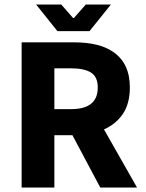

<svg xmlns="http://www.w3.org/2000/svg" viewBox="-20 -842 656 862"><path d="M224.1 -234.9V0H77.1V-651.9H312Q427.7 -651.9 488.8 -608.4Q563 -557.6 563 -449.2Q563 -377.4 531.7 -330.6Q500 -284.2 446.8 -261.2L595.2 0H430.2L305.2 -234.9ZM299.8 -352.1Q418.9 -352.1 418.9 -449.2Q418.9 -497.1 388.7 -516.1Q358.4 -535.2 299.8 -535.2H224.1V-352.1ZM478 -821.8 381.8 -702.1H237.8L142.1 -821.8H254.9L308.1 -761.2H312L365.2 -821.8Z"/></svg>

Font: SourceSansPro-Bold
Style: Bold
Weight: 700
Designer: Paul D. Hunt
Foundry: Adobe Systems Incorporated
Version: Version 1.050;PS Version 1.000;hotconv 1.0.70;makeotf.lib2.5